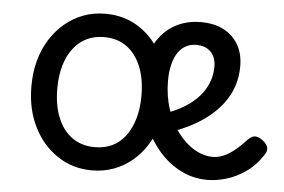

<svg xmlns="http://www.w3.org/2000/svg" viewBox="-43 -578 973 657"><g transform="rotate(5 443.0 -250.0)"><path d="M294 19Q228 19 175.5 -16Q123 -51 93 -111.5Q63 -172 63 -250Q63 -297 74 -338Q85 -379 106 -412Q127 -445 155.5 -469Q184 -493 219 -506Q254 -519 294 -519Q361 -519 412.5 -484.5Q464 -450 494 -389Q524 -328 524 -250Q524 -203 513 -162Q502 -121 481.5 -88Q461 -55 432.5 -31Q404 -7 369 6Q334 19 294 19ZM297 -61Q331 -61 357.5 -74Q384 -87 402.5 -112Q421 -137 431 -172Q441 -207 441 -250Q441 -308 423.5 -350.5Q406 -393 374 -416Q342 -439 297 -439Q263 -439 236.5 -426Q210 -413 191 -388Q172 -363 162 -328.5Q152 -294 152 -250Q152 -192 169.5 -149.5Q187 -107 219.5 -84Q252 -61 297 -61ZM691 17Q647 17 608.5 0Q570 -17 539 -47.5Q508 -78 485.5 -119Q463 -160 451 -208.5Q439 -257 439 -309Q439 -347 447.5 -379.5Q456 -412 472 -438Q488 -464 510.5 -482Q533 -500 561 -509.5Q589 -519 622 -519Q668 -519 700.5 -502Q733 -485 751 -454Q769 -423 769 -380Q769 -344 758.5 -312Q748 -280 727 -252Q706 -224 676 -200.5Q646 -177 607.5 -158.5Q569 -140 522 -126L508 -191Q540 -201 567 -214Q594 -227 615.5 -244Q637 -261 651.5 -281Q666 -301 673.5 -323.5Q681 -346 681 -371Q681 -403 663 -421.5Q645 -440 613 -440Q594 -440 578.5 -432Q563 -424 551.5 -408Q540 -392 533.5 -367Q527 -342 527 -309Q527 -257 542 -212Q557 -167 582 -133.5Q607 -100 638.5 -81.5Q670 -63 702 -63Q720 -63 738 -70.5Q756 -78 775 -93Q794 -108 814 -130Q829 -146 841.5 -145.5Q854 -145 868 -134Q882 -123 885 -111Q888 -99 878 -85Q853 -47 820 -24.5Q787 -2 753.5 7.5Q720 17 691 17Z"/></g></svg>

Font: Playwrite ID
Style: Regular
Weight: 400
Designer: Veronika Burian, José Scaglione
Foundry: TypeTogether
Version: Version 1.002